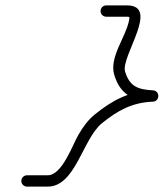

<svg xmlns="http://www.w3.org/2000/svg" viewBox="-20 -582 607 712"><path d="M373.9 -520C373.9 -520 373.9 -520 373.9 -520C399.5 -520 425.2 -520 450.9 -520C462.4 -520 460.8 -518.1 458.4 -505.7C446.3 -444 384.6 -369.9 403.5 -305.1C403.5 -305.1 403.5 -305.1 403.5 -305C403.5 -305 403.5 -304.9 403.5 -304.9C425.8 -231.3 471.6 -209.3 544.8 -205C558 -204.3 564.8 -215 564.9 -225.8C565 -236.7 558.4 -247.5 545.1 -247C458.9 -243.3 397.4 -210.9 331.2 -157.3C331.2 -157.3 331.1 -157.3 331.1 -157.3C331.1 -157.3 331.1 -157.3 331.1 -157.3C306.4 -137.1 287.5 -110.8 271.5 -83.4C248.5 -44.2 210.4 68 157.1 68C131.5 68 105.8 68 80.1 68C68.5 68 59.1 77.4 59.1 89C59.1 100.6 68.5 110 80.1 110C80.1 110 80.1 110 80.1 110C105.8 110 131.5 110 157.1 110C260 110 286.2 -66.3 357.7 -124.7C357.7 -124.7 357.6 -124.7 357.6 -124.7C357.6 -124.7 357.6 -124.7 357.6 -124.7C416.8 -172.6 469.8 -201.8 546.9 -205C560.2 -205.6 566.9 -215.7 567 -225.8C567.1 -236 560.5 -246.2 547.2 -247C491.5 -250.2 460.8 -260.8 443.7 -317.1C443.7 -317.1 443.8 -317 443.8 -317C443.8 -316.9 443.8 -316.9 443.8 -316.9C427.5 -372.8 574.7 -562 450.9 -562C425.2 -562 399.5 -562 373.9 -562C362.3 -562 352.9 -552.6 352.9 -541C352.9 -529.4 362.3 -520 373.9 -520Z"/></svg>

Font: FRB American Cursive Guidelines Medium
Style: Italic
Weight: 500
Italic angle: -25°
Version: Version 2.0;Modular Font Editor K font №1